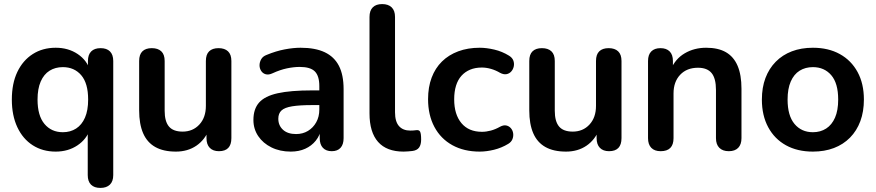

<svg xmlns="http://www.w3.org/2000/svg" viewBox="-20 -733 4292 941"><path d="M472 188Q442 188 426 172Q410 156 410 125V-100H421Q405 -51 359.5 -20.5Q314 10 253 10Q189 10 140.5 -21Q92 -52 65 -109.5Q38 -167 38 -245Q38 -324 65 -380.5Q92 -437 140.5 -468Q189 -499 253 -499Q315 -499 361 -468Q407 -437 422 -386L411 -356V-434Q411 -465 427 -481Q443 -497 473 -497Q503 -497 519 -481Q535 -465 535 -434V125Q535 156 518.5 172Q502 188 472 188ZM288 -85Q325 -85 353 -103Q381 -121 396.5 -156.5Q412 -192 412 -245Q412 -325 378 -364.5Q344 -404 288 -404Q251 -404 223 -386.5Q195 -369 179.5 -333.5Q164 -298 164 -245Q164 -166 198 -125.5Q232 -85 288 -85Z M842 10Q781 10 741 -12.5Q701 -35 681.5 -80Q662 -125 662 -192V-434Q662 -466 678 -481.5Q694 -497 724 -497Q754 -497 770.5 -481.5Q787 -466 787 -434V-190Q787 -138 808 -113Q829 -88 875 -88Q925 -88 957 -122.5Q989 -157 989 -214V-434Q989 -466 1005 -481.5Q1021 -497 1051 -497Q1081 -497 1097.5 -481.5Q1114 -466 1114 -434V-56Q1114 8 1053 8Q1024 8 1008 -8.5Q992 -25 992 -56V-132L1006 -102Q985 -48 942.5 -19Q900 10 842 10Z M1405 10Q1352 10 1310.5 -10.5Q1269 -31 1245.5 -66Q1222 -101 1222 -145Q1222 -199 1250 -230.5Q1278 -262 1341 -276Q1404 -290 1510 -290H1560V-218H1511Q1449 -218 1412 -212Q1375 -206 1359.5 -191.5Q1344 -177 1344 -151Q1344 -118 1367 -97Q1390 -76 1431 -76Q1464 -76 1489.5 -91.5Q1515 -107 1530 -134Q1545 -161 1545 -196V-311Q1545 -361 1523 -383Q1501 -405 1449 -405Q1420 -405 1386.5 -398Q1353 -391 1316 -374Q1297 -365 1282.5 -369Q1268 -373 1260 -385.5Q1252 -398 1252 -413Q1252 -428 1260 -442.5Q1268 -457 1287 -464Q1333 -483 1375.5 -491Q1418 -499 1453 -499Q1525 -499 1571.5 -477Q1618 -455 1641 -410.5Q1664 -366 1664 -296V-56Q1664 -25 1649 -8.5Q1634 8 1606 8Q1578 8 1562.5 -8.5Q1547 -25 1547 -56V-104H1555Q1548 -69 1527.5 -43.5Q1507 -18 1476 -4Q1445 10 1405 10Z M1958 10Q1875 10 1833 -37.5Q1791 -85 1791 -177V-650Q1791 -681 1807 -697Q1823 -713 1853 -713Q1883 -713 1899.5 -697Q1916 -681 1916 -650V-183Q1916 -137 1935.5 -115Q1955 -93 1991 -93Q1999 -93 2006 -93.5Q2013 -94 2020 -95Q2034 -97 2039 -87.5Q2044 -78 2044 -49Q2044 -24 2034 -10Q2024 4 2001 7Q1991 8 1980 9Q1969 10 1958 10Z M2331 10Q2254 10 2197 -21.5Q2140 -53 2109 -111Q2078 -169 2078 -247Q2078 -306 2095.5 -352.5Q2113 -399 2146 -431.5Q2179 -464 2226 -481.5Q2273 -499 2331 -499Q2364 -499 2402.5 -490Q2441 -481 2475 -460Q2491 -450 2496 -436Q2501 -422 2498 -407.5Q2495 -393 2485.5 -382.5Q2476 -372 2462 -369.5Q2448 -367 2431 -376Q2409 -389 2386 -395.5Q2363 -402 2342 -402Q2309 -402 2284 -391.5Q2259 -381 2241.5 -361.5Q2224 -342 2215 -313Q2206 -284 2206 -246Q2206 -172 2241.5 -129.5Q2277 -87 2342 -87Q2363 -87 2385.5 -93Q2408 -99 2431 -112Q2448 -121 2461.5 -118Q2475 -115 2484 -104.5Q2493 -94 2495 -79.5Q2497 -65 2491.5 -51Q2486 -37 2471 -28Q2438 -8 2401 1Q2364 10 2331 10Z M2754 10Q2693 10 2653 -12.5Q2613 -35 2593.5 -80Q2574 -125 2574 -192V-434Q2574 -466 2590 -481.5Q2606 -497 2636 -497Q2666 -497 2682.5 -481.5Q2699 -466 2699 -434V-190Q2699 -138 2720 -113Q2741 -88 2787 -88Q2837 -88 2869 -122.5Q2901 -157 2901 -214V-434Q2901 -466 2917 -481.5Q2933 -497 2963 -497Q2993 -497 3009.5 -481.5Q3026 -466 3026 -434V-56Q3026 8 2965 8Q2936 8 2920 -8.5Q2904 -25 2904 -56V-132L2918 -102Q2897 -48 2854.5 -19Q2812 10 2754 10Z M3218 8Q3188 8 3172 -8.5Q3156 -25 3156 -56V-434Q3156 -465 3172 -481Q3188 -497 3217 -497Q3246 -497 3262 -481Q3278 -465 3278 -434V-366L3267 -391Q3289 -444 3335.5 -471.5Q3382 -499 3441 -499Q3500 -499 3538 -477Q3576 -455 3595 -410.5Q3614 -366 3614 -298V-56Q3614 -25 3598 -8.5Q3582 8 3552 8Q3522 8 3505.5 -8.5Q3489 -25 3489 -56V-292Q3489 -349 3467.5 -375Q3446 -401 3401 -401Q3346 -401 3313.5 -366.5Q3281 -332 3281 -275V-56Q3281 8 3218 8Z M3964 10Q3888 10 3832 -21Q3776 -52 3745 -109.5Q3714 -167 3714 -245Q3714 -304 3731.5 -350.5Q3749 -397 3782 -430.5Q3815 -464 3861 -481.5Q3907 -499 3964 -499Q4040 -499 4096 -468Q4152 -437 4183 -380Q4214 -323 4214 -245Q4214 -186 4196.5 -139Q4179 -92 4146 -58.5Q4113 -25 4067 -7.5Q4021 10 3964 10ZM3964 -85Q4001 -85 4029 -103Q4057 -121 4072.5 -156.5Q4088 -192 4088 -245Q4088 -325 4054 -364.5Q4020 -404 3964 -404Q3927 -404 3899 -386.5Q3871 -369 3855.5 -333.5Q3840 -298 3840 -245Q3840 -166 3874 -125.5Q3908 -85 3964 -85Z"/></svg>

Font: Nunito ExtraLight
Style: Regular
Weight: 200
Designer: Vernon Adams
Foundry: Vernon Adams
Version: Version 3.602